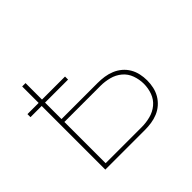

<svg xmlns="http://www.w3.org/2000/svg" viewBox="-124 -684 849 849"><g transform="rotate(-45 300.0 -260.0)"><path d="M99 0V-398H29V-417H99V-520H120V-417H264V-398H120V-295H346Q367 -295 387.5 -292Q408 -289 427.5 -281Q447 -273 463 -259.5Q479 -246 489.5 -228Q500 -210 504.5 -189.5Q509 -169 509 -148Q509 -127 504.5 -106.5Q500 -86 489.5 -68Q479 -50 463 -36Q447 -22 427.5 -14Q408 -6 387.5 -3Q367 0 346 0ZM346 -19Q373 -19 400 -26Q427 -33 448 -50.5Q469 -68 478.5 -94Q488 -120 488 -148Q488 -175 478.5 -201.5Q469 -228 448 -245.5Q427 -263 400 -270Q373 -277 346 -277H120V-19Z"/></g></svg>

Font: Iosevka Thin Extended
Style: Regular
Weight: 100
Width: 7
Monospace: yes
Designer: Belleve Invis
Foundry: Belleve Invis
Version: Version 32.5.0; ttfautohint (v1.8.4)